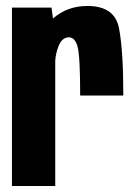

<svg xmlns="http://www.w3.org/2000/svg" viewBox="-20 -623 458 643"><path d="M248.5 -303Q248.5 -433.5 240 -465.8Q231.5 -498 211 -498Q188 -498 176.5 -469.5Q166.5 -445 165 -419V0H20V-597.5H152.5L157.5 -561Q205 -603 273 -603Q364.5 -603 378.8 -527.5Q393 -452 393 -303Z"/></svg>

Font: Anybody Condensed Regular
Style: Bold
Weight: 700
Width: 3
Designer: Tyler Finck
Foundry: Etcetera Type Company
Version: Version 1.010; ttfautohint (v1.8.3) -l 8 -r 50 -G 200 -x 14 